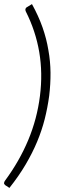

<svg xmlns="http://www.w3.org/2000/svg" viewBox="-30 -784 298 937"><path d="M16 133 -4 120Q-7 117 -9 114.5Q-11 112 -10 108Q-10 104 -5 97Q65 2 108 -101Q151 -204 165 -316Q179 -427 161.5 -530Q144 -633 96 -728Q93 -735 94 -739Q95 -743 97 -745.5Q99 -748 103 -750L126 -764Q158 -706 177.5 -650.5Q197 -595 206 -540Q216 -485 216.5 -429.5Q217 -374 210 -316Q202 -257 188 -202Q174 -147 151 -92Q128 -37 95 19Q62 75 16 133Z"/></svg>

Font: Aleo Light
Style: Italic
Weight: 300
Italic angle: -7°
Designer: Alessio Laiso
Foundry: Alessio Laiso
Version: Version 2.001;gftools[0.9.29]